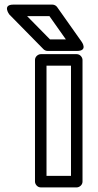

<svg xmlns="http://www.w3.org/2000/svg" viewBox="-20 -788 427 833"><path d="M288 -25H181.8V-503H288ZM313 25C323.7 25 338 15.1 338 0V-528C338 -538.7 328.1 -553 313 -553H156.8C146.1 -553 131.8 -543.1 131.8 -528V0C131.8 10.7 141.7 25 156.8 25ZM265.8 -617H197L97.6 -718H194.5ZM314.1 -567C363 -567 334.5 -606.4 334.5 -606.4L227.8 -757.4C223.7 -763.3 215.7 -768 207.4 -768H38C-11.5 -768 20.2 -725.5 20.2 -725.5L168.7 -574.5C172.6 -570.4 179.7 -567 186.5 -567Z"/></svg>

Font: Asimov
Style: WidOu
Weight: 500
Designer: Google
Version: Version 2.000980; 2014